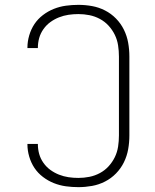

<svg xmlns="http://www.w3.org/2000/svg" viewBox="-20 -763 640 791"><path d="M303 8Q277 8 251.5 4.5Q226 1 202 -8.5Q178 -18 157 -34Q136 -50 122 -71Q108 -92 100.5 -117.5Q93 -143 93 -168V-170H136V-169Q136 -148 141.5 -128.5Q147 -109 159 -92Q171 -75 187.5 -63Q204 -51 223 -43.5Q242 -36 262 -33Q282 -30 303 -30Q326 -30 348.5 -34.5Q371 -39 391.5 -50Q412 -61 427.5 -78Q443 -95 453 -115.5Q463 -136 466.5 -159Q470 -182 470 -205V-530Q470 -553 466.5 -576Q463 -599 453 -619.5Q443 -640 427.5 -657Q412 -674 391.5 -685Q371 -696 348.5 -700.5Q326 -705 303 -705Q282 -705 262 -702Q242 -699 223 -691.5Q204 -684 187.5 -672Q171 -660 159 -643Q147 -626 141.5 -606.5Q136 -587 136 -566V-565H93V-567Q93 -592 100.5 -617.5Q108 -643 122 -664Q136 -685 157 -701Q178 -717 202 -726.5Q226 -736 251.5 -739.5Q277 -743 303 -743Q331 -743 359 -738Q387 -733 412.5 -720Q438 -707 458 -686.5Q478 -666 490.5 -640.5Q503 -615 508 -587Q513 -559 513 -530V-205Q513 -176 508 -148Q503 -120 490.5 -94.5Q478 -69 458 -48.5Q438 -28 412.5 -15Q387 -2 359 3Q331 8 303 8Z"/></svg>

Font: Iosevka Aile Extralight
Style: Regular
Weight: 200
Designer: Belleve Invis
Foundry: Belleve Invis
Version: Version 31.1.0; ttfautohint (v1.8.4)